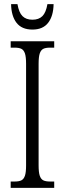

<svg xmlns="http://www.w3.org/2000/svg" viewBox="-20 -915 316 935"><path d="M32 -31H51Q73 -31 84.5 -37Q96 -43 101.5 -59.5Q107 -76 107 -109V-604Q107 -638 101.5 -654.5Q96 -671 84.5 -677Q73 -683 51 -683H32V-714H244V-683H224Q202 -683 190.5 -677Q179 -671 173.5 -654.5Q168 -638 168 -604V-110Q168 -76 173.5 -59.5Q179 -43 190.5 -37Q202 -31 224 -31H244V0H32ZM34 -895H65Q72 -854 89.5 -836.5Q107 -819 138 -819Q169 -819 186.5 -836.5Q204 -854 211 -895H241Q240 -837 214.5 -804Q189 -771 138 -771Q86 -771 60.5 -804Q35 -837 34 -895Z"/></svg>

Font: Noto Serif CondLight
Style: Regular
Weight: 300
Width: 3
Designer: Monotype Design Team
Foundry: Monotype Imaging Inc.
Version: Version 1.001